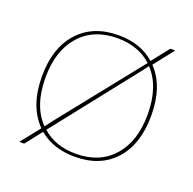

<svg xmlns="http://www.w3.org/2000/svg" viewBox="-104 -636 778 772"><g transform="rotate(20 285.0 -250.0)"><path d="M285.2 -509.8Q380.4 -509.8 439.9 -456.1L498 -529.8H519L452.1 -444.8Q518.1 -376 518.1 -250Q518.1 -128.4 456.1 -59.3Q394 9.8 285.2 9.8Q191.4 9.8 131.8 -41L76.2 29.8H55.2L120.1 -51.8Q50.8 -122.6 50.8 -250Q50.8 -371.1 113.5 -440.4Q176.3 -509.8 285.2 -509.8ZM65.9 -250Q65.9 -128.4 128.9 -64H129.9L154.8 -97.2L432.1 -444.8Q374 -497.1 285.2 -497.1Q183.1 -497.1 124.5 -430.9Q65.9 -364.7 65.9 -250ZM141.1 -53.2Q195.8 -2.9 285.2 -2.9Q386.2 -2.9 444.6 -69.1Q502.9 -135.3 502.9 -250Q502.9 -368.7 441.9 -434.1H440.9L422.9 -410.2Z"/></g></svg>

Font: Human Sans Thin
Style: Regular
Weight: 100
Designer: Tim Radville
Foundry: Continuum
Version: Version 1.000;FEAKit 1.0